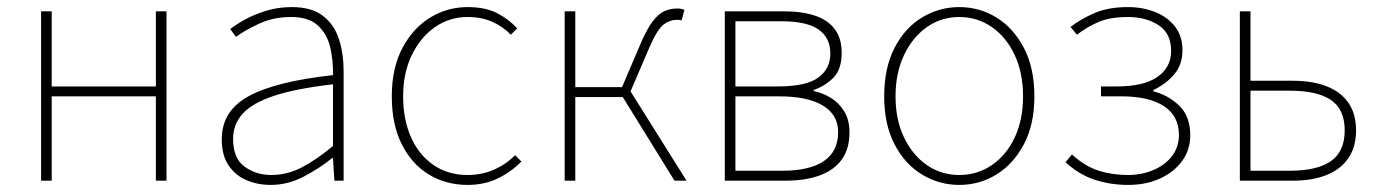

<svg xmlns="http://www.w3.org/2000/svg" viewBox="-20 -510 3894 542"><path d="M96 0V-478H126V-266H420V-478H450V0H420V-238H126V0Z M744 12Q707 12 675.5 -1.5Q644 -15 625 -43.5Q606 -72 606 -117Q606 -197 682 -238.5Q758 -280 920 -298Q921 -337 912.5 -375Q904 -413 878 -437.5Q852 -462 802 -462Q751 -462 710 -442.5Q669 -423 646 -406L630 -428Q645 -440 671 -454.5Q697 -469 731 -479.5Q765 -490 804 -490Q860 -490 892 -465Q924 -440 937 -399Q950 -358 950 -310V0H924L920 -64H918Q881 -34 836.5 -11Q792 12 744 12ZM746 -16Q790 -16 831 -37Q872 -58 920 -98V-272Q815 -260 753.5 -239.5Q692 -219 665 -189Q638 -159 638 -118Q638 -63 670.5 -39.5Q703 -16 746 -16Z M1300 12Q1239 12 1190.5 -17.5Q1142 -47 1114 -103Q1086 -159 1086 -238Q1086 -318 1116 -374.5Q1146 -431 1194.5 -460.5Q1243 -490 1300 -490Q1350 -490 1383 -473Q1416 -456 1440 -430L1422 -412Q1400 -435 1369.5 -448.5Q1339 -462 1300 -462Q1249 -462 1208 -433.5Q1167 -405 1142.5 -354.5Q1118 -304 1118 -238Q1118 -172 1140.5 -122Q1163 -72 1204 -44Q1245 -16 1300 -16Q1341 -16 1375.5 -31.5Q1410 -47 1434 -72L1452 -54Q1422 -24 1384.5 -6Q1347 12 1300 12Z M1574 0V-478H1604V-264H1736L1788 -386Q1807 -430 1823.5 -451Q1840 -472 1856.5 -479Q1873 -486 1892 -486Q1904 -486 1912 -482L1904 -452Q1900 -454 1897.5 -454Q1895 -454 1890 -454Q1871 -454 1853.5 -441Q1836 -428 1814 -378L1760 -252L1918 0H1884L1738 -236H1604V0Z M2026 0V-478H2194Q2245 -478 2281.5 -465.5Q2318 -453 2337 -427Q2356 -401 2356 -361Q2356 -314 2332.5 -290.5Q2309 -267 2277 -256V-253Q2302 -248 2325 -234Q2348 -220 2363 -196Q2378 -172 2378 -136Q2378 -90 2356.5 -60Q2335 -30 2294.5 -15Q2254 0 2198 0ZM2056 -266H2175Q2256 -266 2290 -291Q2324 -316 2324 -359Q2324 -403 2291 -426.5Q2258 -450 2185 -450H2056ZM2056 -28H2188Q2266 -28 2306 -55.5Q2346 -83 2346 -137Q2346 -186 2303 -212Q2260 -238 2180 -238H2056Z M2688 12Q2631 12 2582.5 -17.5Q2534 -47 2505 -103Q2476 -159 2476 -238Q2476 -318 2505 -374.5Q2534 -431 2582.5 -460.5Q2631 -490 2688 -490Q2745 -490 2793 -460.5Q2841 -431 2870.5 -374.5Q2900 -318 2900 -238Q2900 -159 2870.5 -103Q2841 -47 2793 -17.5Q2745 12 2688 12ZM2688 -16Q2739 -16 2780 -44Q2821 -72 2844.5 -122Q2868 -172 2868 -238Q2868 -304 2844.5 -354.5Q2821 -405 2780 -433.5Q2739 -462 2688 -462Q2637 -462 2596.5 -433.5Q2556 -405 2532 -354.5Q2508 -304 2508 -238Q2508 -172 2532 -122Q2556 -72 2596.5 -44Q2637 -16 2688 -16Z M3165 12Q3115 12 3070.5 -2.5Q3026 -17 2988 -52L3006 -74Q3042 -41 3080.5 -28.5Q3119 -16 3164 -16Q3203 -16 3236 -30Q3269 -44 3288.5 -69.5Q3308 -95 3308 -129Q3308 -183 3265.5 -210.5Q3223 -238 3146 -238H3088V-266H3132Q3209 -266 3247.5 -293Q3286 -320 3286 -366Q3286 -416 3250.5 -439Q3215 -462 3164 -462Q3115 -462 3082.5 -448.5Q3050 -435 3020 -412L3002 -434Q3032 -457 3070.5 -473.5Q3109 -490 3164 -490Q3206 -490 3241 -476Q3276 -462 3297 -435Q3318 -408 3318 -368Q3318 -328 3295 -300.5Q3272 -273 3236 -256V-252Q3277 -242 3308.5 -212Q3340 -182 3340 -128Q3340 -87 3317 -55.5Q3294 -24 3254.5 -6Q3215 12 3165 12Z M3480 0V-478H3510V-282H3630Q3686 -282 3726 -266Q3766 -250 3787 -219Q3808 -188 3808 -142Q3808 -96 3787 -64.5Q3766 -33 3726 -16.5Q3686 0 3630 0ZM3510 -28H3620Q3699 -28 3737.5 -55.5Q3776 -83 3776 -142Q3776 -201 3737.5 -227.5Q3699 -254 3620 -254H3510Z"/></svg>

Font: SourceSans3VF
Style: Regular
Weight: 200
Designer: Paul D. Hunt
Foundry: Adobe
Version: Version 3.052;hotconv 1.1.0;makeotfexe 2.6.0